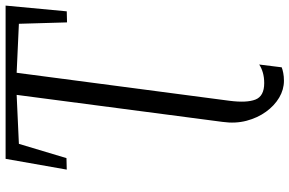

<svg xmlns="http://www.w3.org/2000/svg" viewBox="-194 -589 1034 686"><g transform="rotate(-90 323.0 -246.0)"><path d="M377.5 251.5Q346 251.5 317.2 234.5Q288.5 217.5 266.8 187.5Q245 157.5 234.5 117.8Q224 78 230.5 32L327 -703.5L152 -695.5L101 -525.5L60 -524.5L98.5 -743H646L625.5 -524.5L586 -523.5L581 -695.5L406 -703.5L306 56.5Q298 118 310.2 149.5Q322.5 181 369 181Q390 181 407 176Q424 171 435.5 163L425.5 243.5Q418 246.5 405.5 249Q393 251.5 377.5 251.5Z"/></g></svg>

Font: Merriweather 60pt Light
Style: Italic
Weight: 300
Italic angle: -7.8°
Version: Version 2.101